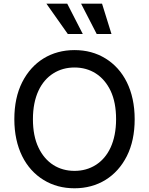

<svg xmlns="http://www.w3.org/2000/svg" viewBox="-20 -1008 806 1038"><path d="M708.1 -363.6C708.1 -518.1 648.1 -632.1 550.1 -692.1C501.1 -722.3 445.3 -737.2 382.8 -737.2C257.8 -737.2 156.2 -675.1 99.8 -563.2C71.7 -507.5 57.5 -440.7 57.5 -363.6C57.5 -209.2 117.5 -95.2 215.6 -35.2C264.6 -5 320.3 9.9 382.8 9.9C507.8 9.9 609.4 -52.2 665.8 -164.1C693.9 -219.8 708.1 -286.6 708.1 -363.6ZM607.6 -363.6C607.6 -242.9 565.3 -158.7 497.5 -116.1C463.8 -94.8 425.4 -84.2 382.8 -84.2C297.6 -84.2 227.3 -127.1 187.9 -210.6C168 -252.1 158 -303.3 158 -363.6C158 -484.4 200.3 -568.5 268.1 -611.2C301.8 -632.5 340.2 -643.1 382.8 -643.1C468 -643.1 538.4 -600.1 578.1 -516.7C597.7 -475.1 607.6 -424 607.6 -363.6ZM427.6 -824.2 343.4 -988.3H230.8L346.6 -824.2ZM582.7 -824.2 531.6 -988.3H418.3L502.8 -824.2Z"/></svg>

Font: Inter 465
Style: Regular
Weight: 400
Designer: Rasmus Andersson
Foundry: rsms
Version: Version 3.019;Glyphs 3.1.2 (3151)